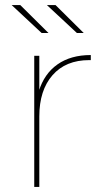

<svg xmlns="http://www.w3.org/2000/svg" viewBox="-20 -737 423 757"><path d="M115 -517H135V-374L133 -377Q154 -446 206.5 -483Q259 -520 338 -520V-500Q337 -500 335.5 -500Q334 -500 332 -500Q239 -500 187 -440.5Q135 -381 135 -278V0H115ZM165 -717H199L310 -607H283ZM26 -717H60L171 -607H144Z"/></svg>

Font: Montserrat
Style: Regular
Weight: 400
Designer: Julieta Ulanovsky
Foundry: Julieta Ulanovsky
Version: Version 8.000